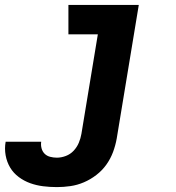

<svg xmlns="http://www.w3.org/2000/svg" viewBox="-98 -550 718 783"><path d="M134 213Q105 213 77.5 209.5Q50 206 25 197Q0 188 -21.5 172Q-43 156 -56.5 133.5Q-70 111 -75 83.5Q-80 56 -75 28H70Q68 42 71.5 55Q75 68 84 77Q93 86 106.5 89.5Q120 93 134 93Q152 93 170.5 86Q189 79 202.5 64.5Q216 50 223.5 32Q231 14 234 -4L301 -410H181V-530H468L378 15Q373 43 363 70Q353 97 336 121Q319 145 295 163.5Q271 182 244 193.5Q217 205 189 209Q161 213 134 213Z"/></svg>

Font: Iosevka Slab Heavy Extended
Style: Italic
Weight: 900
Width: 7
Italic angle: -9°
Monospace: yes
Designer: Belleve Invis
Foundry: Belleve Invis
Version: Version 11.1.0; ttfautohint (v1.8.3)